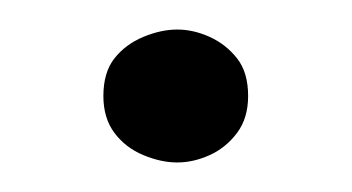

<svg xmlns="http://www.w3.org/2000/svg" viewBox="-20 -95 238 130"><path d="M100 -75Q111 -75 122 -70Q133 -65 140.5 -55.5Q148 -46 148 -30Q148 -15 140.5 -5Q133 5 122 10Q111 15 100 15Q89 15 77 10Q65 5 57.5 -5Q50 -15 50 -30Q50 -46 57.5 -55.5Q65 -65 77 -70Q89 -75 100 -75Z"/></svg>

Font: Kalnia Thin
Style: Regular
Weight: 100
Version: Version 1.105